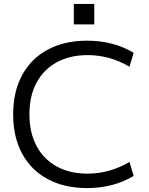

<svg xmlns="http://www.w3.org/2000/svg" viewBox="-20 -947 756 977"><path d="M423.3 10Q307.7 10 223 -35.5Q138.3 -81 92.7 -165.2Q47 -249.3 47 -365Q47 -480.7 92.7 -564.8Q138.3 -649 223 -694.5Q307.7 -740 423.3 -740Q556.7 -740 660.3 -678.3L638.7 -607.3Q539 -666.6 426 -666.6Q335.4 -666.6 268.5 -629.9Q201.7 -593.3 165.7 -525.8Q129.7 -458.3 129.7 -365Q129.7 -272.7 165.7 -204.7Q201.7 -136.7 268.5 -100.1Q335.4 -63.4 426 -63.4Q537 -63.4 638.7 -122.7L660.3 -51.7Q556.7 10 423.3 10ZM355.6 -823V-927H459.7V-823Z"/></svg>

Font: M PLUS 1 Thin
Style: Regular
Weight: 100
Designer: Coji Morishita
Foundry: UNDERFOREST DESIGN
Version: Version 1.001